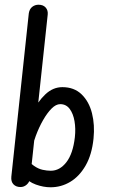

<svg xmlns="http://www.w3.org/2000/svg" viewBox="-20 -792 477 813"><path d="M67 0Q48 0 37 -11.5Q26 -23 28 -44L102 -736Q105 -754 116.5 -763Q128 -772 143 -772Q163 -772 173.5 -760Q184 -748 182 -730L108 -40Q106 -22 94 -11Q82 0 67 0ZM194 1Q164 1 132 -10.5Q100 -22 78 -48L87 -129Q105 -103 123.5 -90Q142 -77 160.5 -73Q179 -69 195 -69Q233 -69 261 -105Q289 -141 297 -211Q301 -247 295.5 -279Q290 -311 275 -331Q260 -351 235 -351Q217 -351 198.5 -332.5Q180 -314 162.5 -283.5Q145 -253 131.5 -216.5Q118 -180 110 -145L118 -316Q139 -361 171.5 -392Q204 -423 244 -423Q294 -423 325.5 -392.5Q357 -362 369.5 -312.5Q382 -263 376 -205Q369 -137 342.5 -91Q316 -45 277.5 -22Q239 1 194 1Z"/></svg>

Font: Edu SA Beginner Medium
Style: Regular
Weight: 500
Version: Version 1.003